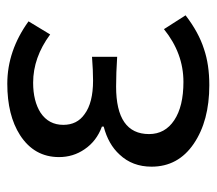

<svg xmlns="http://www.w3.org/2000/svg" viewBox="-54 -530 597 529"><g transform="rotate(-90 244.5 -265.5)"><path d="M274.4 12.7Q175.8 12.7 112.8 -30.3Q49.8 -73.2 49.8 -146.5Q49.8 -199.2 83 -234.4Q111.3 -265.6 160.2 -278.3V-283.2Q120.1 -297.9 97.7 -331.1Q76.2 -362.3 76.2 -401.4Q76.2 -469.7 136.7 -508.8Q191.4 -543.9 278.3 -543.9Q369.1 -543.9 450.2 -485.4L414.1 -425.8Q350.6 -472.7 281.2 -472.7Q230.5 -472.7 198.2 -452.1Q165 -429.7 165 -389.6Q165 -351.6 194.3 -331.1Q225.6 -307.6 287.1 -307.6Q314.5 -307.6 352.5 -310.5V-241.2Q307.6 -244.1 270.5 -244.1Q139.6 -244.1 139.6 -153.3Q139.6 -109.4 177.7 -84Q215.8 -58.6 283.2 -58.6Q362.3 -58.6 428.7 -112.3L466.8 -52.7Q419.9 -16.6 374 -2Q331.1 12.7 274.4 12.7Z"/></g></svg>

Font: Bpmf GenSeki Gothic R
Style: R
Weight: 400
Foundry: But Ko
Version: Version 1.320